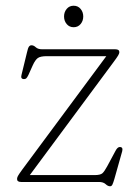

<svg xmlns="http://www.w3.org/2000/svg" viewBox="-20 -635 481 670"><path d="M374.5 -416 84 -24H309.5Q330.5 -24 337.5 -30.5Q344.5 -37 354 -54.5L383 -108.5Q390 -122 398 -122Q410 -122 406.5 -107.5L379 -10Q375 3.5 372.2 9.2Q369.5 15 364 15Q356.5 15 348.5 7.5Q340.5 0 325 0H53.5Q39.5 0 39.5 -10.5Q39.5 -15 42.5 -20.8Q45.5 -26.5 57.5 -43L351 -439H144Q121 -439 112 -432.5Q103 -426 94.5 -407.5L79 -373Q74.5 -364 71.5 -361.5Q68.5 -359 64 -359Q51 -359 55 -373.5L74 -451.5Q77.5 -467.5 81 -472.2Q84.5 -477 90 -477Q97.5 -477 105 -470Q112.5 -463 127.5 -463H382.5Q396.5 -463 396.5 -453Q396.5 -448.5 392.2 -441.2Q388 -434 374.5 -416ZM237 -540Q222 -540 212.8 -551Q203.5 -562 203.5 -577.5Q203.5 -593 212.8 -604Q222 -615 237 -615Q252 -615 261.2 -604Q270.5 -593 270.5 -577.5Q270.5 -562 261.2 -551Q252 -540 237 -540Z"/></svg>

Font: Fraunces 9pt Soft Thin
Style: Regular
Weight: 100
Version: Version 1.000;[b76b70a41]